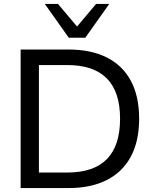

<svg xmlns="http://www.w3.org/2000/svg" viewBox="-20 -957 787 977"><path d="M85 0V-705H328Q443 -705 523.5 -664.5Q604 -624 646 -545.5Q688 -467 688 -353Q688 -239 646 -160.5Q604 -82 523.5 -41Q443 0 328 0ZM178 -79H322Q457 -79 524 -147.5Q591 -216 591 -353Q591 -490 523.5 -558Q456 -626 322 -626H178ZM330 -765 208 -937H275L372 -822L469 -937H536L414 -765Z"/></svg>

Font: Nunito Sans 12pt Medium
Style: Regular
Weight: 500
Designer: Vernon Adams
Foundry: Vernon Adams
Version: Version 3.101;gftools[0.9.27]